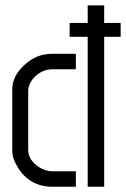

<svg xmlns="http://www.w3.org/2000/svg" viewBox="-20 -708 478 728"><path d="M26.4 -137.7V-368.2Q26.4 -420.9 75.2 -463.9Q119.1 -503.9 175.8 -503.9H267.6V-445.3H176.8Q132.8 -444.3 102.5 -406.2Q86.9 -384.8 86.9 -364.3V-139.6Q86.9 -101.6 127.9 -74.2Q153.3 -58.6 176.8 -58.6H267.6V0H178.7Q93.8 0 48.8 -71.3Q26.4 -106.4 26.4 -137.7ZM244.1 -568.4V-621.1H312.5V-687.5H375V-621.1H437.5V-568.4H375V0H312.5V-568.4Z"/></svg>

Font: Post No Bills Colombo
Style: Medium
Weight: 600
Designer: Kosala Senevirathne, Siva Puranthara, Lasantha Premarathna, Tharique Azeez
Foundry: Mooniak
Version: Version 1.220 ; ttfautohint (v1.5)